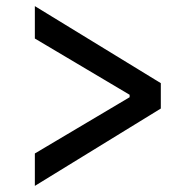

<svg xmlns="http://www.w3.org/2000/svg" viewBox="-20 -599 640 628"><path d="M94 9V-97L404 -281V-289L94 -473V-579L506 -327V-244Z"/></svg>

Font: Anuphan Medium
Style: Regular
Weight: 500
Designer: Mike Abbink, Paul van der Laan, Pieter van Rosmalen, Mint Tantisuwanna
Foundry: Bold Monday; Cadson Demak
Version: Version 3.002;hotconv 1.0.109;makeotfexe 2.5.65596